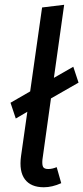

<svg xmlns="http://www.w3.org/2000/svg" viewBox="-20 -770 348 802"><path d="M216.8 -71.8 235.8 -4.9Q197.8 12.2 163.1 12.2Q108.9 12.2 84 -21Q59.1 -54.2 67.9 -118.2L94.2 -303.2L45.9 -274.9L23.9 -340.8L106 -388.2L155.8 -738.8L248 -750L205.1 -444.8L286.1 -491.2L308.1 -424.8L192.9 -358.9L157.2 -103Q155.3 -81.1 160.2 -72.5Q165 -64 181.6 -64Q198.2 -64 216.8 -71.8Z"/></svg>

Font: FiraSans-Italic
Style: Italic
Weight: 400
Italic angle: -8°
Designer: Carrois Corporate & Edenspiekermann AG
Foundry: Carrois Corporate GbR & Edenspiekermann AG
Version: Version 3.106;PS 003.106;hotconv 1.0.70;makeotf.lib2.5.58329